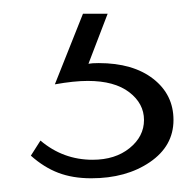

<svg xmlns="http://www.w3.org/2000/svg" viewBox="-20 -20 286 280"><path d="M233 155Q233 193 198.5 216.5Q164 240 113 240Q86 240 65 232Q44 224 25 207L39 185Q72 213 115 213Q148 213 169 196Q190 179 190 155Q190 131 168.5 114.5Q147 98 108 98Q88 98 60 103L101 0H137L109 73Q114 72 124 72Q174 72 203.5 95Q233 118 233 155Z"/></svg>

Font: Ysabeau Light
Style: Regular
Weight: 300
Designer: Christian Thalmann (Catharsis Fonts)
Version: Version 0.003